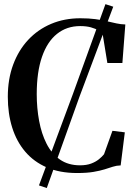

<svg xmlns="http://www.w3.org/2000/svg" viewBox="-20 -842 676 946"><path d="M172 71.5 338 -375.5 499.5 -821.5 538 -809 370.5 -362.5 210.5 84.5ZM359.5 10.5Q274.5 10.5 210.8 -17Q147 -44.5 104.2 -94.8Q61.5 -145 40 -213.8Q18.5 -282.5 18.5 -365Q18.5 -452.5 45 -523.8Q71.5 -595 119.2 -646Q167 -697 232.2 -724.5Q297.5 -752 375.5 -752Q417.5 -752 449.2 -747.8Q481 -743.5 506.2 -737.5Q531.5 -731.5 553.5 -726.8Q575.5 -722 597.5 -721.5L583 -531.5H509L486 -672.5Q479.5 -682.5 465 -691.8Q450.5 -701 428.2 -707.2Q406 -713.5 375 -713.5Q309 -713.5 261 -675.2Q213 -637 187 -562.2Q161 -487.5 161 -378Q161 -309.5 172.8 -246.2Q184.5 -183 209.5 -133.8Q234.5 -84.5 275.2 -56Q316 -27.5 374.5 -27.5Q406 -27.5 428.8 -36Q451.5 -44.5 467.2 -57.2Q483 -70 492.5 -82L534 -197.5L595 -190L574.5 -27Q554 -26.5 535.8 -20.5Q517.5 -14.5 495 -7.5Q472.5 -0.5 440.2 5Q408 10.5 359.5 10.5Z"/></svg>

Font: Merriweather 96pt SemiBold
Style: Regular
Weight: 600
Version: Version 2.100